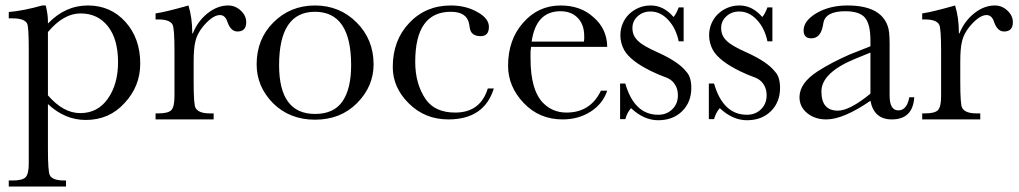

<svg xmlns="http://www.w3.org/2000/svg" viewBox="-20 -436 3721 701"><path d="M147 -416Q155 -384 155 -358V-350Q218 -416 301 -416Q384 -416 438 -356Q492 -296 492 -204Q492 -121 435 -60Q379 2 293 2Q217 2 155 -56V108Q155 191 162 204Q172 223 215 223H221V245H12V223H26Q62 223 73.5 211Q85 199 85 161V-254Q85 -339 79 -350Q69 -369 26 -369H12V-392Q67 -397 134 -416ZM155 -88Q211 -23 273 -23Q337 -23 374 -76Q411 -129 411 -209Q411 -293 374 -340Q337 -387 274 -387Q212 -387 155 -319Z M668 -416Q682 -372 682 -314H684Q702 -359 738 -387.5Q774 -416 813 -416Q839 -416 859 -397.5Q879 -379 879 -355Q879 -321 847 -321Q822 -321 810 -357Q802 -381 783 -381Q759 -381 728 -347Q700 -316 693 -283Q687 -260 687 -209V-137Q687 -53 694 -42Q705 -22 746 -22H760V0H548V-22H558Q594 -22 605.5 -34Q617 -46 617 -85V-250Q617 -333 610 -346Q600 -365 558 -365H548V-387Q583 -392 661 -414Z M917 -201Q917 -293 978 -354Q1040 -416 1130 -416Q1220 -416 1282 -354Q1344 -292 1344 -201Q1344 -120 1283 -59Q1223 1 1130 1Q1038 1 977 -59Q917 -120 917 -201ZM999 -198Q999 -20 1130 -20Q1199 -20 1230.5 -66Q1262 -112 1262 -198Q1262 -393 1130 -393Q999 -393 999 -198Z M1783 -113Q1748 0 1617 0Q1531 0 1472 -59Q1414 -117 1414 -191Q1414 -289 1474 -352Q1534 -416 1626 -416Q1681 -416 1723 -392Q1765 -369 1765 -338Q1765 -304 1735 -304Q1699 -304 1695 -335L1693 -348Q1685 -393 1626 -393Q1496 -393 1496 -210Q1496 -130 1534 -74Q1568 -25 1642 -25Q1734 -25 1761 -113Z M1919 -265 1918 -256Q1917 -251 1917 -243Q1917 -235 1917 -222Q1917 -107 1963 -60Q1998 -25 2048 -25Q2136 -25 2174 -105H2197Q2181 -57 2136.5 -28.5Q2092 0 2034 0Q1949 0 1892 -60Q1835 -120 1835 -196Q1835 -291 1890 -353Q1945 -416 2027 -416Q2100 -416 2147 -373Q2196 -331 2197 -265ZM2112 -284Q2113 -289 2113 -294Q2113 -299 2113 -304Q2113 -346 2089.5 -370.5Q2066 -395 2026 -395Q1937 -395 1921 -284Z M2244 -131H2263Q2296 -17 2383 -17Q2414 -17 2434.5 -37Q2455 -57 2455 -88Q2455 -119 2435 -139Q2425 -149 2406 -155.5Q2387 -162 2358 -176Q2282 -213 2259 -253Q2245 -279 2245 -307Q2245 -330 2253.5 -350Q2262 -370 2277 -384.5Q2292 -399 2312 -407.5Q2332 -416 2356 -416Q2403 -416 2439 -374Q2448 -383 2458 -409H2476V-285H2458Q2448 -333 2419.5 -363.5Q2391 -394 2355 -394Q2327 -394 2308 -376.5Q2289 -359 2289 -334Q2289 -320 2293.5 -309Q2298 -298 2308.5 -287.5Q2319 -277 2337.5 -266.5Q2356 -256 2383 -244Q2458 -210 2485 -175Q2504 -156 2504 -115Q2504 -63 2470.5 -30Q2437 3 2383 3Q2331 3 2284 -41Q2270 -26 2263 -1H2244Z M2568 -131H2587Q2620 -17 2707 -17Q2738 -17 2758.5 -37Q2779 -57 2779 -88Q2779 -119 2759 -139Q2749 -149 2730 -155.5Q2711 -162 2682 -176Q2606 -213 2583 -253Q2569 -279 2569 -307Q2569 -330 2577.5 -350Q2586 -370 2601 -384.5Q2616 -399 2636 -407.5Q2656 -416 2680 -416Q2727 -416 2763 -374Q2772 -383 2782 -409H2800V-285H2782Q2772 -333 2743.5 -363.5Q2715 -394 2679 -394Q2651 -394 2632 -376.5Q2613 -359 2613 -334Q2613 -320 2617.5 -309Q2622 -298 2632.5 -287.5Q2643 -277 2661.5 -266.5Q2680 -256 2707 -244Q2782 -210 2809 -175Q2828 -156 2828 -115Q2828 -63 2794.5 -30Q2761 3 2707 3Q2655 3 2608 -41Q2594 -26 2587 -1H2568Z M3318 -81Q3313 0 3236 0Q3171 0 3158 -68Q3059 0 2997 0Q2955 0 2927 -23Q2899 -46 2899 -81Q2899 -133 2966 -176Q3014 -207 3082 -237L3158 -267V-287Q3158 -348 3138 -371.5Q3118 -395 3066 -395Q2993 -395 2986 -351L2984 -340Q2975 -296 2942 -296Q2914 -296 2914 -325Q2914 -360 2961 -388Q3009 -416 3074 -416Q3195 -416 3221 -341Q3228 -324 3228 -276V-87Q3228 -33 3260 -33Q3291 -33 3300 -81ZM3104 -222Q2979 -171 2979 -102Q2979 -32 3039 -32Q3082 -32 3158 -94V-244Z M3467 -416Q3481 -372 3481 -314H3483Q3501 -359 3537 -387.5Q3573 -416 3612 -416Q3638 -416 3658 -397.5Q3678 -379 3678 -355Q3678 -321 3646 -321Q3621 -321 3609 -357Q3601 -381 3582 -381Q3558 -381 3527 -347Q3499 -316 3492 -283Q3486 -260 3486 -209V-137Q3486 -53 3493 -42Q3504 -22 3545 -22H3559V0H3347V-22H3357Q3393 -22 3404.5 -34Q3416 -46 3416 -85V-250Q3416 -333 3409 -346Q3399 -365 3357 -365H3347V-387Q3382 -392 3460 -414Z"/></svg>

Font: New Athena Unicode
Style: Regular
Weight: 400
Designer: J. Rusten 1997; rev. by R. Hancock 2001, 2002, rev. by D. Mastronarde 2002-2021
Foundry: GreekKeys New Athena Unicode
Version: Version 5.008